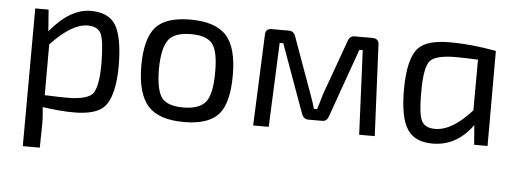

<svg xmlns="http://www.w3.org/2000/svg" viewBox="-48 -627 2560 958"><g transform="rotate(5 1232.5 -148.0)"><path d="M169 -379Q268 -499 372 -499Q459 -499 495 -444Q533 -385 534 -238Q533 -84 482 -30Q440 13 331 13Q260 13 174 0Q180 58 179 93L177 203H92L94 -487H161ZM179 -60Q252 -57 290 -57Q390 -57 418 -89Q447 -123 447 -244Q446 -354 430 -390Q413 -425 363 -425Q282 -425 179 -314Z M1050 -440Q1106 -379 1105 -239Q1105 -101 1055 -44Q1004 13 882 13Q758 13 703 -46Q647 -107 646 -246Q646 -384 697 -442Q747 -499 871 -499Q995 -499 1050 -440ZM769 -389Q736 -348 735 -239Q736 -135 764 -97Q793 -59 872 -59Q953 -59 985 -99Q1016 -139 1016 -246Q1017 -351 988 -389Q959 -427 881 -427Q800 -427 769 -389Z M1782 -487Q1817 -487 1816 -453L1837 0H1759L1740 -422H1723L1601 -79Q1593 -53 1569 -53H1499Q1475 -53 1465 -82L1342 -422H1324L1306 0H1228L1247 -456Q1247 -487 1278 -487H1365Q1390 -487 1399 -458L1498 -184Q1515 -138 1523 -109H1539Q1564 -192 1560 -181L1661 -461Q1669 -487 1694 -487Z M2335 0 2327 -98Q2248 12 2127 12Q2038 12 2001 -45Q1961 -105 1962 -249Q1963 -404 2015 -456Q2057 -499 2171 -499Q2279 -499 2402 -476V0ZM2317 -425Q2243 -428 2206 -428Q2105 -428 2077 -396Q2049 -363 2049 -242Q2048 -133 2065 -97Q2082 -62 2133 -62Q2219 -62 2316 -171Z"/></g></svg>

Font: Taylor Sans
Style: Regular
Weight: 400
Italic angle: -8°
Designer: Natanael Gama
Version: Version 1.001 September 8, 2015